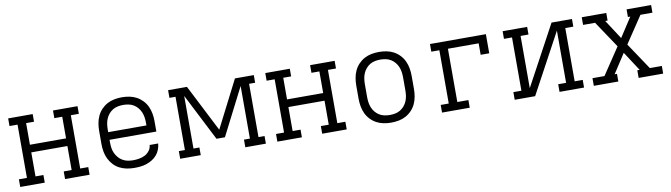

<svg xmlns="http://www.w3.org/2000/svg" viewBox="-32 -977 5014 1434"><g transform="rotate(-10 2475.0 -260.0)"><path d="M37 0V-58H98V-462H37V-520H223V-462H163V-298H437V-462H377V-520H563V-462H502V-58H563V0H377V-58H437V-240H163V-58H223V0Z M902 8Q873 8 844.5 2.5Q816 -3 790.5 -16Q765 -29 745 -50.5Q725 -72 712.5 -98Q700 -124 695 -152.5Q690 -181 690 -210V-310Q690 -339 695 -367.5Q700 -396 712 -422Q724 -448 744 -469Q764 -490 789 -503.5Q814 -517 842.5 -522.5Q871 -528 900 -528Q929 -528 957.5 -522.5Q986 -517 1011 -503.5Q1036 -490 1056 -469Q1076 -448 1088 -422Q1100 -396 1105 -367.5Q1110 -339 1110 -310V-231H755V-210Q755 -189 758 -168.5Q761 -148 769.5 -129.5Q778 -111 791.5 -95Q805 -79 823 -68.5Q841 -58 861 -54Q881 -50 902 -50Q925 -50 948.5 -54Q972 -58 992.5 -68.5Q1013 -79 1027.5 -98.5Q1042 -118 1043 -141H1108Q1106 -118 1097.5 -95.5Q1089 -73 1073.5 -55Q1058 -37 1037.5 -24.5Q1017 -12 995 -4.5Q973 3 949.5 5.5Q926 8 902 8ZM755 -289H1045V-310Q1045 -330 1042 -350.5Q1039 -371 1031 -390Q1023 -409 1009.5 -425Q996 -441 978.5 -451.5Q961 -462 940.5 -466Q920 -470 900 -470Q880 -470 859.5 -466Q839 -462 821.5 -451.5Q804 -441 790.5 -425Q777 -409 769 -390Q761 -371 758 -350.5Q755 -330 755 -310Z M1250 0V-58H1296V-462H1250V-520H1393L1575 -163L1757 -520H1900V-462H1854V-58H1900V0H1744V-58H1789V-457L1607 -100H1543L1361 -457V-58H1406V0Z M1987 0V-58H2048V-462H1987V-520H2173V-462H2113V-298H2387V-462H2327V-520H2513V-462H2452V-58H2513V0H2327V-58H2387V-240H2113V-58H2173V0Z M2850 8Q2821 8 2792.5 2.5Q2764 -3 2739 -16.5Q2714 -30 2694 -51Q2674 -72 2662 -98Q2650 -124 2645 -152.5Q2640 -181 2640 -210V-310Q2640 -339 2645 -367.5Q2650 -396 2662 -422Q2674 -448 2694 -469Q2714 -490 2739 -503.5Q2764 -517 2792.5 -522.5Q2821 -528 2850 -528Q2879 -528 2907.5 -522.5Q2936 -517 2961 -503.5Q2986 -490 3006 -469Q3026 -448 3038 -422Q3050 -396 3055 -367.5Q3060 -339 3060 -310V-210Q3060 -181 3055 -152.5Q3050 -124 3038 -98Q3026 -72 3006 -51Q2986 -30 2961 -16.5Q2936 -3 2907.5 2.5Q2879 8 2850 8ZM2850 -50Q2870 -50 2890.5 -54Q2911 -58 2928.5 -68.5Q2946 -79 2959.5 -95Q2973 -111 2981 -130Q2989 -149 2992 -169.5Q2995 -190 2995 -210V-310Q2995 -330 2992 -350.5Q2989 -371 2981 -390Q2973 -409 2959.5 -425Q2946 -441 2928.5 -451.5Q2911 -462 2890.5 -466Q2870 -470 2850 -470Q2830 -470 2809.5 -466Q2789 -462 2771.5 -451.5Q2754 -441 2740.5 -425Q2727 -409 2719 -390Q2711 -371 2708 -350.5Q2705 -330 2705 -310V-210Q2705 -190 2708 -169.5Q2711 -149 2719 -130Q2727 -111 2740.5 -95Q2754 -79 2771.5 -68.5Q2789 -58 2809.5 -54Q2830 -50 2850 -50Z M3236 0V-58H3297V-462H3236V-520H3660V-375H3595V-462H3362V-58H3446V0Z M3787 0V-58H3848V-462H3787V-520H3973V-462H3913V-66L4158 -520H4313V-462H4252V-58H4313V0H4127V-58H4187V-454L3942 0Z M4387 0V-58H4478L4613 -260L4478 -462H4387V-520H4573V-462H4555L4650 -316L4745 -462H4727V-520H4913V-462H4822L4687 -260L4822 -58H4913V0H4727V-58H4745L4650 -204L4555 -58H4573V0Z"/></g></svg>

Font: Iosevka Etoile Light
Style: Regular
Weight: 300
Designer: Belleve Invis
Foundry: Belleve Invis
Version: Version 25.0.1; ttfautohint (v1.8.4)